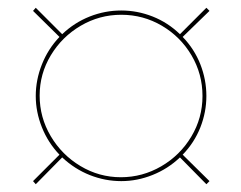

<svg xmlns="http://www.w3.org/2000/svg" viewBox="-20 -561 620 494"><path d="M65 -95 133 -163Q103.5 -194 87.8 -233.5Q72 -273 72 -314Q72 -355.5 87.8 -395.2Q103.5 -435 133 -466L65 -533L72 -541L140 -473Q171.5 -503 210.8 -518.5Q250 -534 292 -534Q333.5 -534 372.8 -518.5Q412 -503 443 -473L511 -541L519 -533L450 -466Q480 -435 495.5 -395.5Q511 -356 511 -314Q511 -272.5 495.5 -233.2Q480 -194 450 -163L519 -95L511 -87L443 -156Q412 -126.5 372.5 -110.8Q333 -95 292 -95Q250.5 -95 211.2 -110.5Q172 -126 140 -156L72 -87ZM291 -105Q346.5 -105 395 -133.2Q443.5 -161.5 472.2 -209.5Q501 -257.5 501 -314Q501 -370.5 472.8 -418.5Q444.5 -466.5 396.5 -494.8Q348.5 -523 292 -523Q236 -523 187.8 -494.8Q139.5 -466.5 110.8 -418.8Q82 -371 82 -315Q82 -259 110.5 -210.8Q139 -162.5 187 -133.8Q235 -105 291 -105Z"/></svg>

Font: HK Grotesk Thin
Style: Regular
Weight: 100
Designer: Alfredo Marco Pradil
Foundry: Hanken Design Co.
Version: Version 3.001